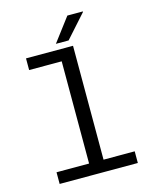

<svg xmlns="http://www.w3.org/2000/svg" viewBox="-130 -978 859 1065"><g transform="rotate(-15 300.0 -445.5)"><path d="M265 0V-654H78V-721H348V0ZM78 0V-67H527V0ZM259 -756 361 -891H450V-888L332 -756Z"/></g></svg>

Font: Chivo Mono Medium Light
Style: Regular
Weight: 300
Monospace: yes
Version: Version 1.008